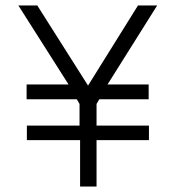

<svg xmlns="http://www.w3.org/2000/svg" viewBox="-20 -680 670 700"><path d="M372 -372H522V-318H342L332 -301V-222H523V-169H332V0H272V-169H78V-222H270V-301L260 -318H77V-372H230L47 -660H116L301 -368L483 -660H553Z"/></svg>

Font: Bellota
Style: Regular
Weight: 400
Designer: Kemie Guaida
Foundry: Kemie Guaida
Version: Version 1.000;PS 002.000;hotconv 1.0.70;makeotf.lib2.5.58329